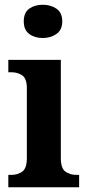

<svg xmlns="http://www.w3.org/2000/svg" viewBox="-20 -788 370 808"><path d="M160 -628Q126 -628 103 -645Q80 -662 80 -698Q80 -735 103 -751.5Q126 -768 160 -768Q193 -768 217.5 -751.5Q242 -735 242 -698Q242 -662 217.5 -645Q193 -628 160 -628ZM15 0V-52H27Q55 -52 74 -66Q93 -80 93 -123V-417Q93 -457 74 -470.5Q55 -484 27 -484H15V-536H236V-123Q236 -80 255 -66Q274 -52 302 -52H313V0Z"/></svg>

Font: Noto Serif Devanagari SemiCondensed
Style: Bold
Weight: 700
Width: 4
Designer: Universal Thirst, Indian Type Foundry and the Monotype Design Team
Foundry: Monotype Imaging Inc.
Version: Version 2.004; ttfautohint (v1.8.4.7-5d5b)